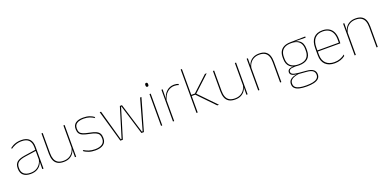

<svg xmlns="http://www.w3.org/2000/svg" viewBox="-3 -1618 5585 2758"><g transform="rotate(-20 2789.5 -239.0)"><path d="M377 0 379 -128 377.5 -131.5V-292V-334.5Q377.5 -404.5 342.2 -441.2Q307 -478 233.5 -478Q179 -478 136 -460.2Q93 -442.5 63.5 -420L66 -441Q81.5 -453 105.2 -465.5Q129 -478 161.2 -486.5Q193.5 -495 233.5 -495Q275 -495 305.5 -484.2Q336 -473.5 356.2 -453Q376.5 -432.5 386.2 -402.8Q396 -373 396 -335V0ZM200 9.5Q127.5 9.5 88.2 -24.2Q49 -58 49 -123V-134.5Q49 -192.5 85 -224.2Q121 -256 205.5 -268.5L386.5 -295.5L387 -278.5L209 -252.5Q134 -241.5 100.8 -214.5Q67.5 -187.5 67.5 -135.5V-124Q67.5 -66.5 102.2 -36.8Q137 -7 202.5 -7Q254.5 -7 291.8 -27.2Q329 -47.5 351.5 -82.2Q374 -117 380.5 -160.5L390 -142H384Q380 -102.5 358 -67.8Q336 -33 296.5 -11.8Q257 9.5 200 9.5Z M560 -485.5V-175.5Q560 -123 574.2 -85.2Q588.5 -47.5 620.5 -27.2Q652.5 -7 706 -7Q756 -7 792.5 -26.8Q829 -46.5 851.2 -81.2Q873.5 -116 880 -160.5L889 -141.5H883.5Q879 -101 857.2 -66.5Q835.5 -32 797.2 -11.2Q759 9.5 705 9.5Q645 9.5 609 -12.8Q573 -35 557.2 -76.2Q541.5 -117.5 541.5 -174.5V-485.5ZM895 -485.5V0H876.5L878.5 -127H876.5V-485.5Z M1188.5 9.5Q1130 9.5 1088.2 -5.5Q1046.5 -20.5 1020.5 -37.5L1017.5 -59Q1052.5 -37 1093.8 -22.5Q1135 -8 1189.5 -8Q1258 -8 1297 -34.8Q1336 -61.5 1336 -113.5V-123.5Q1336 -157 1323.5 -179Q1311 -201 1278.5 -216.2Q1246 -231.5 1185.5 -243Q1124 -254.5 1088.5 -270Q1053 -285.5 1038.2 -310.5Q1023.5 -335.5 1023.5 -374.5V-379.5Q1023.5 -434.5 1062.8 -464.5Q1102 -494.5 1180.5 -494.5Q1236.5 -494.5 1276.2 -480Q1316 -465.5 1339.5 -447.5L1342.5 -427Q1312 -449 1272.8 -463.2Q1233.5 -477.5 1180 -477.5Q1133 -477.5 1102.5 -465.8Q1072 -454 1057 -432Q1042 -410 1042 -379.5V-374.5Q1042 -339.5 1055.2 -318.2Q1068.5 -297 1101 -284Q1133.5 -271 1190 -260Q1254 -248 1289.8 -231.2Q1325.5 -214.5 1340 -188.8Q1354.5 -163 1354.5 -124.5V-113.5Q1354.5 -54 1310.8 -22.2Q1267 9.5 1188.5 9.5Z M1570.5 0 1431.5 -485.5H1452L1583.5 -16.5H1595.5L1734.5 -471H1766.5L1905.5 -16.5H1917.5L2049 -485.5H2069.5L1930.5 0H1892.5L1777 -378.5L1753 -456H1747.5L1723.5 -378L1608.5 0Z M2192.5 0V-485.5H2211V0ZM2202 -594.5Q2191.5 -594.5 2186 -601.2Q2180.5 -608 2180.5 -622V-626.5Q2180.5 -640 2186 -646.8Q2191.5 -653.5 2202 -653.5Q2212.5 -653.5 2217.8 -646.8Q2223 -640 2223 -626.5V-622Q2223 -608 2217.8 -601.2Q2212.5 -594.5 2202 -594.5Z M2390.5 -308.5 2381 -320.5 2386.5 -325Q2403 -402 2451 -447.2Q2499 -492.5 2569 -492.5Q2590 -492.5 2606.2 -489Q2622.5 -485.5 2633.5 -480.5L2635 -462.5Q2622 -468 2605 -471.5Q2588 -475 2567.5 -475Q2506 -475 2458.8 -433.2Q2411.5 -391.5 2390.5 -308.5ZM2375 0V-485.5H2393.5L2391 -335L2393.5 -332.5V0Z M3052 0 2808 -252.5H2746.5V-269.5H2808L3040.5 -485.5H3067L2819.5 -255.5V-267.5L3078 0ZM2734.5 0V-664.5H2753V0Z M3181 -485.5V-175.5Q3181 -123 3195.2 -85.2Q3209.5 -47.5 3241.5 -27.2Q3273.5 -7 3327 -7Q3377 -7 3413.5 -26.8Q3450 -46.5 3472.2 -81.2Q3494.5 -116 3501 -160.5L3510 -141.5H3504.5Q3500 -101 3478.2 -66.5Q3456.5 -32 3418.2 -11.2Q3380 9.5 3326 9.5Q3266 9.5 3230 -12.8Q3194 -35 3178.2 -76.2Q3162.5 -117.5 3162.5 -174.5V-485.5ZM3516 -485.5V0H3497.5L3499.5 -127H3497.5V-485.5Z M4013 0V-310Q4013 -363 3998.8 -400.5Q3984.5 -438 3952.5 -458.2Q3920.5 -478.5 3867 -478.5Q3817.5 -478.5 3780.8 -458.8Q3744 -439 3722 -404.2Q3700 -369.5 3693 -325L3684 -344H3689.5Q3694 -385 3715.8 -419.2Q3737.5 -453.5 3776 -474.2Q3814.5 -495 3868 -495Q3928.5 -495 3964.2 -472.8Q4000 -450.5 4015.8 -409.2Q4031.5 -368 4031.5 -311V0ZM3678 0V-485.5H3696.5L3694.5 -358.5H3696.5V0Z M4353 -138Q4265 -138 4217.8 -179.5Q4170.5 -221 4170.5 -302V-329Q4170.5 -376.5 4188.5 -413Q4206.5 -449.5 4245.8 -471Q4285 -492.5 4348.5 -493.5L4578 -498V-480.5L4391 -482.5L4390.5 -485Q4445 -479.5 4476.2 -458.2Q4507.5 -437 4520.8 -404Q4534 -371 4534 -330V-300.5Q4534 -219.5 4488 -178.8Q4442 -138 4353 -138ZM4350.5 168H4359Q4413 168 4454.5 159.2Q4496 150.5 4519.8 130.2Q4543.5 110 4543.5 75.5V73.5Q4543.5 35.5 4515.8 13.2Q4488 -9 4423 -14L4295.5 -24L4312 -24.5Q4270 -19.5 4237.8 -8.5Q4205.5 2.5 4187.2 22.5Q4169 42.5 4169 74V75.5Q4169 111 4192.2 131.2Q4215.5 151.5 4256.5 159.8Q4297.5 168 4350.5 168ZM4350.5 185Q4291.5 185 4246.5 175Q4201.5 165 4176 141.2Q4150.5 117.5 4150.5 76.5V74.5Q4150.5 39 4170 17Q4189.5 -5 4221.5 -16.2Q4253.5 -27.5 4291 -30.5L4290 -27.5Q4232 -32 4206.2 -48.5Q4180.5 -65 4180.5 -93.5V-94Q4180.5 -112 4189.5 -124.8Q4198.5 -137.5 4218.8 -144.5Q4239 -151.5 4271.5 -151.5V-158L4327 -141H4288.5Q4237.5 -140.5 4217.8 -129Q4198 -117.5 4198 -95V-94.5Q4198 -71 4223 -58Q4248 -45 4310 -39.5L4425.5 -29.5Q4498.5 -23 4530.2 3.2Q4562 29.5 4562 72.5V74.5Q4562 115 4536.2 139.2Q4510.5 163.5 4464.8 174.2Q4419 185 4359 185ZM4353 -154.5Q4406.5 -154.5 4442.5 -171Q4478.5 -187.5 4497 -220.2Q4515.5 -253 4515.5 -300.5V-330Q4515.5 -376.5 4497.5 -409.5Q4479.5 -442.5 4444.2 -459.8Q4409 -477 4357 -477H4352Q4294 -477 4258 -458Q4222 -439 4205.5 -405.5Q4189 -372 4189 -329V-302Q4189 -253.5 4207.2 -220.8Q4225.5 -188 4262 -171.2Q4298.5 -154.5 4353 -154.5Z M4847.5 9.5Q4756 9.5 4705.5 -40.2Q4655 -90 4655 -180.5V-292.5Q4655 -392.5 4701.8 -444.8Q4748.5 -497 4837.5 -497Q4896 -497 4936.8 -473.5Q4977.5 -450 4998.5 -405.2Q5019.5 -360.5 5019.5 -296.5V-279.5Q5019.5 -268.5 5019.2 -257.5Q5019 -246.5 5018 -233H5001Q5001 -250.5 5001 -266.5Q5001 -282.5 5001 -296Q5001 -355.5 4982.2 -396.5Q4963.5 -437.5 4927 -459Q4890.5 -480.5 4837.5 -480.5Q4757.5 -480.5 4715.5 -432.5Q4673.5 -384.5 4673.5 -292.5V-243.5V-239.5V-181Q4673.5 -140 4685.2 -108Q4697 -76 4719.5 -53.8Q4742 -31.5 4774.5 -19.8Q4807 -8 4848 -8Q4895.5 -8 4935.5 -22.8Q4975.5 -37.5 5010.5 -65L5008 -43Q4978.5 -19 4937.5 -4.8Q4896.5 9.5 4847.5 9.5ZM4663.5 -233V-249.5H5011.5V-233Z M5487 0V-310Q5487 -363 5472.8 -400.5Q5458.5 -438 5426.5 -458.2Q5394.5 -478.5 5341 -478.5Q5291.5 -478.5 5254.8 -458.8Q5218 -439 5196 -404.2Q5174 -369.5 5167 -325L5158 -344H5163.5Q5168 -385 5189.8 -419.2Q5211.5 -453.5 5250 -474.2Q5288.5 -495 5342 -495Q5402.5 -495 5438.2 -472.8Q5474 -450.5 5489.8 -409.2Q5505.5 -368 5505.5 -311V0ZM5152 0V-485.5H5170.5L5168.5 -358.5H5170.5V0Z"/></g></svg>

Font: Anek Gujarati Medium Thin
Style: Regular
Weight: 250
Version: Version 1.003